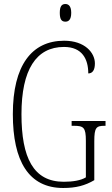

<svg xmlns="http://www.w3.org/2000/svg" viewBox="-20 -927 556 957"><path d="M306 -819C322 -819 335 -829 335 -863C335 -896 322 -907 306 -907C288 -907 278 -896 278 -863C278 -829 288 -819 306 -819ZM295 10C359 10 404 -2 450 -29V-223C450 -292 460 -300 502 -300H506V-324H337V-300H347C397 -300 408 -292 408 -225V-43C384 -28 344 -21 298 -21C146 -21 87 -141 87 -358C87 -579 160 -693 299 -693C390 -693 420 -632 420 -561C440 -561 453 -576 453 -611C453 -664 403 -724 300 -724C138 -724 44 -601 44 -358C44 -124 123 10 295 10Z"/></svg>

Font: Noto Serif Sinhala ExtraCondensed ExtraLight
Style: Regular
Weight: 200
Width: 2
Designer: Jelle Bosma - Monotype Design Team
Foundry: Monotype Imaging Inc.
Version: Version 2.007